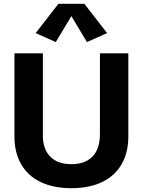

<svg xmlns="http://www.w3.org/2000/svg" viewBox="-20 -986 758 1019"><path d="M358.9 12.7Q263.7 12.7 196 -19.8Q128.4 -52.2 92.5 -114Q56.6 -175.8 56.6 -262.2V-703.1H207.5V-267.1Q207.5 -194.3 246.8 -154.5Q286.1 -114.7 358.9 -114.7Q431.6 -114.7 470.9 -155.3Q510.3 -195.8 510.3 -274.9V-703.1H661.1V-262.2Q661.1 -175.8 625.2 -114Q589.4 -52.2 521.7 -19.8Q454.1 12.7 358.9 12.7ZM275.9 -762.7 169.4 -810.5 290 -965.8H427.7L548.3 -810.5L441.4 -762.7L358.9 -900.4Z"/></svg>

Font: Schibsted Grotesk
Style: Bold
Weight: 700
Designer: Bakken & Baeck AS, Henrik Kongsvoll
Foundry: Schibsted ASA
Version: Version 1.100;gftools[0.9.25]